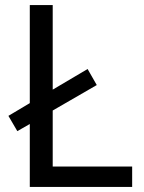

<svg xmlns="http://www.w3.org/2000/svg" viewBox="-20 -734 564 754"><path d="M97 0V-247L48 -219L13 -279L97 -329V-714H187V-382L324 -463L360 -400L187 -300V-80H499V0Z"/></svg>

Font: Noto Sans Adlam Unjoined
Style: Regular
Weight: 400
Designer: Mark Jamra, Neil Patel
Foundry: JamraPatel LLC
Version: Version 3.001